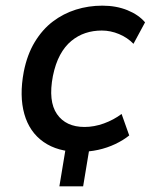

<svg xmlns="http://www.w3.org/2000/svg" viewBox="-20 -528 535 679"><path d="M190 131 219 -44H303L274 131ZM260 9Q184 9 134 -26Q84 -61 66 -125Q48 -189 64 -274Q76 -335 103 -379.5Q130 -424 167 -452Q204 -480 248.5 -494Q293 -508 342 -508Q391 -508 430.5 -492Q470 -476 493 -449L452 -373Q431 -395 401 -407.5Q371 -420 340 -420Q309 -420 282 -411Q255 -402 232 -383Q209 -364 192.5 -333.5Q176 -303 167 -259Q150 -170 181.5 -124.5Q213 -79 279 -79Q313 -79 347.5 -91.5Q382 -104 410 -125L437 -49Q416 -32 387.5 -18.5Q359 -5 327 2Q295 9 260 9Z"/></svg>

Font: Nunito Sans 7pt SemiCondensed SemiBold
Style: Italic
Weight: 600
Width: 4
Italic angle: -9°
Designer: Vernon Adams
Foundry: Vernon Adams
Version: Version 3.101;gftools[0.9.27]